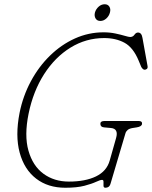

<svg xmlns="http://www.w3.org/2000/svg" viewBox="-20 -866 714 903"><path d="M467 -714Q496.5 -714 522.5 -708.5Q548.5 -703 567 -697.5Q585.5 -692 592 -692Q605 -692 612.2 -702.5Q619.5 -713 629 -713Q646 -713 650 -688L674 -555Q675.5 -546 670.8 -542Q666 -538 660 -538Q655 -538 650.2 -543.2Q645.5 -548.5 644 -552L632 -581Q606.5 -642.5 565.8 -664.8Q525 -687 470 -687Q384.5 -687 311.5 -642Q238.5 -597 187.2 -516.8Q136 -436.5 114.5 -331.5Q93.5 -229 113.8 -157.5Q134 -86 184.2 -49Q234.5 -12 304 -12Q381.5 -12 431.8 -36.5Q482 -61 496 -111L526 -217Q538.5 -260.5 502 -264L469 -267Q452 -268.5 452 -284Q452 -297 472 -297H632Q649.5 -297 648 -283Q646 -270.5 623 -267L604 -264Q588.5 -261.5 580.5 -254.8Q572.5 -248 570 -239L501 -6Q497.5 7.5 491.2 12.2Q485 17 476 17Q467 17 466.8 7.8Q466.5 -1.5 466.8 -10.8Q467 -20 460 -20Q451.5 -20 431.8 -10.8Q412 -1.5 376.8 7.8Q341.5 17 287 17Q205.5 17 149.8 -26Q94 -69 72.5 -148.2Q51 -227.5 72 -335Q88 -414.5 125 -483.5Q162 -552.5 215 -604.2Q268 -656 332.2 -685Q396.5 -714 467 -714ZM452 -767.5Q436.5 -767.5 429.5 -779.2Q422.5 -791 426.5 -807Q431 -823 443.8 -834.5Q456.5 -846 472.5 -846Q487.5 -846 494.5 -834.5Q501.5 -823 497 -807Q493 -791 480.2 -779.2Q467.5 -767.5 452 -767.5Z"/></svg>

Font: Fraunces 9pt S100 Thin
Style: Italic
Weight: 100
Italic angle: -16°
Version: Version 1.000; ttfautohint (v1.8.3)